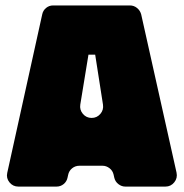

<svg xmlns="http://www.w3.org/2000/svg" viewBox="-20 -690 679 710"><path d="M6.8 -50.8 136.2 -637.2Q139.2 -651.4 150.4 -660.6Q161.6 -669.9 176.8 -669.9H460Q475.1 -669.9 486.6 -660.6Q498 -651.4 502 -637.2L632.8 -51.8Q637.2 -31.7 624.5 -15.9Q611.8 0 591.8 0H443.8Q429.7 0 418 -9Q406.2 -18.1 402.8 -32.2L399.9 -44.9Q396.5 -59.1 384.8 -68.1Q373 -77.1 358.9 -77.1H273.9Q258.3 -77.1 246.6 -67.6Q234.9 -58.1 231.9 -43L230 -34.2Q227.1 -19 215.6 -9.5Q204.1 0 189 0H47.9Q27.8 0 15.1 -15.6Q2.4 -31.2 6.8 -50.8ZM332 -487.8H307.1L276.9 -303.2Q273.9 -283.7 286.6 -268.8Q299.3 -253.9 318.8 -253.9Q338.4 -253.9 351.1 -268.8Q363.8 -283.7 360.8 -303.2Z"/></svg>

Font: Don José
Style: Regular
Weight: 900
Designer: Cristian Tournier
Version: Version 1.000